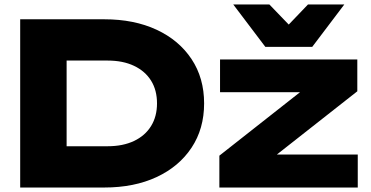

<svg xmlns="http://www.w3.org/2000/svg" viewBox="-20 -836 1654 856"><path d="M445 -750Q578 -750 678 -703.5Q778 -657 834 -572.5Q890 -488 890 -375Q890 -262 834 -177.5Q778 -93 678 -46.5Q578 0 445 0H70V-750ZM277 -87 178 -184H460Q528 -184 577.5 -207.5Q627 -231 653.5 -274Q680 -317 680 -375Q680 -434 653.5 -476.5Q627 -519 577.5 -542.5Q528 -566 460 -566H178L277 -663ZM958 0V-142L1352 -452L1496 -425H961V-571H1573V-429L1180 -120L1058 -147H1575V0ZM1372 -627H1163L1020 -816H1181L1315 -677H1220L1353 -816H1515Z"/></svg>

Font: Unbounded
Style: Bold
Weight: 700
Designer: Luke Prowse, Jean-Baptiste Morizot, Fátima Lázaro, Florian Runge
Foundry: NaN
Version: Version 1.700